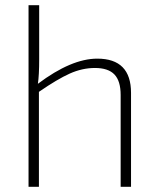

<svg xmlns="http://www.w3.org/2000/svg" viewBox="-20 -720 612 740"><path d="M131 -700V-491Q131 -430 126 -397Q255 -494 355 -494Q485 -494 485 -362V0H445V-354Q445 -408 421 -433Q397 -458 346 -458Q297 -458 249 -436.5Q201 -415 130 -366V0H90V-700Z"/></svg>

Font: Exo 2.0 Extra Light
Style: Regular
Weight: 250
Designer: Natanael Gama
Version: Version 1.001;PS 001.001;hotconv 1.0.70;makeotf.lib2.5.58329